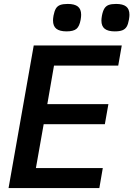

<svg xmlns="http://www.w3.org/2000/svg" viewBox="-20 -956 678 976"><path d="M151.5 -725H599L581 -622.5H254.5L220.5 -426.5H531L513 -324.5H202L162.5 -101.5H502.5L485 0H23.5ZM249.5 -852.5Q249.5 -861.5 252 -876.5Q256.5 -900 264.2 -912.8Q272 -925.5 286.2 -930.8Q300.5 -936 324.5 -936Q359 -936 375.8 -922.8Q392.5 -909.5 392.5 -881Q392.5 -871 390 -856Q384 -822 368.5 -809.2Q353 -796.5 318.5 -796.5Q283.5 -796.5 266.5 -809.8Q249.5 -823 249.5 -852.5ZM495.5 -851.5Q495.5 -860.5 498 -875.5Q502.5 -899.5 510.5 -912.5Q518.5 -925.5 532.5 -930.8Q546.5 -936 570 -936Q604.5 -936 621.2 -923Q638 -910 638 -881Q638 -871.5 635.5 -856.5Q631.5 -833 623.8 -820.2Q616 -807.5 601.8 -802Q587.5 -796.5 563.5 -796.5Q529 -796.5 512.2 -809.8Q495.5 -823 495.5 -851.5Z"/></svg>

Font: JuliaMono SemiBoldItalic
Style: Regular
Weight: 600
Italic angle: -9°
Monospace: yes
Designer: cormullion
Foundry: corm
Version: Version 0.049; ttfautohint (v1.8.4)